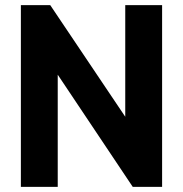

<svg xmlns="http://www.w3.org/2000/svg" viewBox="-20 -725 710 745"><path d="M61 0V-705H175L505 -214H466V-705H609V0H495L166 -492H204V0Z"/></svg>

Font: Nunito Sans 12pt ExtraLight
Style: Weight 830 Width 84 Optical size 12.0 YTLC 445
Weight: 830
Width: 4
Designer: Vernon Adams
Foundry: Vernon Adams
Version: Version 3.101;gftools[0.9.27]